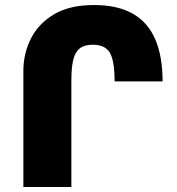

<svg xmlns="http://www.w3.org/2000/svg" viewBox="-20 -744 704 764"><path d="M73 0V-462Q73 -531 103 -590.5Q133 -650 195 -687Q257 -724 354 -724Q448 -724 508.5 -689.5Q569 -655 598 -587Q627 -519 627 -420H436Q436 -501 417.5 -533.5Q399 -566 349 -566Q316 -566 297.5 -551.5Q279 -537 271.5 -506Q264 -475 264 -425V0Z"/></svg>

Font: Noto Sans Armenian Black
Style: Regular
Weight: 900
Version: Version 2.007